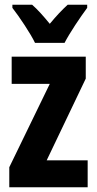

<svg xmlns="http://www.w3.org/2000/svg" viewBox="-20 -786 406 806"><path d="M127 -606H251C272 -647 317 -714 346 -753V-766H264C240 -744 218 -721 189 -686C162 -719 137 -747 115 -766H32V-753C61 -716 109 -644 127 -606ZM348 0V-113H176L340 -456V-548H29V-434H189L19 -84V0Z"/></svg>

Font: Noto Sans Oriya ExtCond Bold
Style: Bold
Weight: 700
Width: 2
Designer: Amélie Bonet and Sol Matas
Foundry: Google LLC
Version: Version 2.006